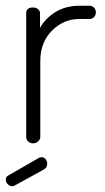

<svg xmlns="http://www.w3.org/2000/svg" viewBox="-25 -498 364 667"><path d="M-5 126Q-5 115 5 111L111 50Q117 48 119 48Q128 48 133.5 55Q139 62 139 71Q139 84 127 91L27 146Q22 149 18 149Q9 149 2 142Q-5 135 -5 126ZM66 -22V-452Q66 -472 90 -472Q100 -472 107 -466.5Q114 -461 114 -452V-401Q132 -434 167.5 -456Q203 -478 250 -478H286Q295 -478 301.5 -471.5Q308 -465 308 -455Q308 -445 301.5 -438.5Q295 -432 286 -432H250Q196 -432 155.5 -391.5Q115 -351 115 -286V-22Q115 -14 107.5 -7Q100 0 90 0Q80 0 73 -6.5Q66 -13 66 -22Z"/></svg>

Font: Terminal Dosis
Style: Light
Weight: 300
Designer: EdgarTolentino, PabloImpallari, IginoMarini
Foundry: EdgarTolentino, PabloImpallari, IginoMarini
Version: Version 1.006